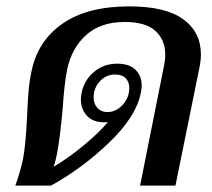

<svg xmlns="http://www.w3.org/2000/svg" viewBox="-20 -583 667 603"><path d="M52 -82Q61 -129 65 -218Q67 -264 69.5 -295Q72 -326 79 -359Q98 -454 176 -508.5Q254 -563 386 -563Q500 -563 555.5 -522.5Q611 -482 611 -412Q611 -394 606 -369L531 0H420L494 -371Q499 -394 499 -411Q499 -458 468 -486Q437 -514 372 -514Q296 -514 250.5 -473Q205 -432 191 -365Q182 -321 177 -244Q169 -153 159 -100Q158 -95 155 -82Q152 -69 148 -59Q194 -86 243 -126.5Q292 -167 319 -200Q315 -199 307 -199Q272 -199 253 -219.5Q234 -240 234 -271Q234 -278 236 -290Q244 -331 275 -357Q306 -383 348 -383Q386 -383 405.5 -364Q425 -345 425 -314Q425 -302 422 -290Q407 -216 322.5 -135Q238 -54 140 0H28Q41 -34 52 -82ZM386 -307Q386 -326 374.5 -337.5Q363 -349 341 -349Q313 -349 293.5 -327.5Q274 -306 274 -277Q274 -257 286 -244Q298 -231 317 -231Q344 -231 365 -253.5Q386 -276 386 -307Z"/></svg>

Font: Taviraj Medium
Style: Italic
Weight: 500
Italic angle: -12°
Designer: Katatrad Team
Foundry: CadsonDemak
Version: Version 1.001